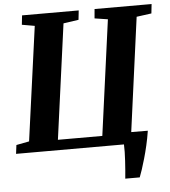

<svg xmlns="http://www.w3.org/2000/svg" viewBox="-61 -798 921 1038"><g transform="rotate(-5 400.0 -279.0)"><path d="M576.5 185Q578.5 164.5 580.5 139.8Q582.5 115 584 89.5Q585.5 64 586 40.8Q586.5 17.5 585.5 0H0L6 -47.5L76 -61L161 -680.5L92 -692.5L97.5 -743H405L399.5 -692.5L317 -680.5L232 -56H473L558 -681.5L486.5 -692.5L491 -743H800.5L795 -692.5L714 -681.5L630.5 -63L720.5 -62.5Q714 -21 705.2 16.8Q696.5 54.5 687.2 86.5Q678 118.5 669.8 143.5Q661.5 168.5 655 185Z"/></g></svg>

Font: Merriweather 24pt ExtraBold
Style: Italic
Weight: 800
Italic angle: -7.8°
Version: Version 2.101